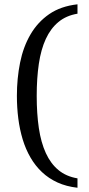

<svg xmlns="http://www.w3.org/2000/svg" viewBox="-20 -737 416 899"><path d="M342.8 142.1Q290.5 136.2 249.3 117.4Q208 98.6 176.5 68.8Q145 39.1 122.6 0.2Q100.1 -38.6 86.2 -84.5Q72.3 -130.4 65.7 -181.9Q59.1 -233.4 59.1 -288.1Q59.1 -369.6 74 -443.6Q88.9 -517.6 122.6 -575.4Q156.2 -633.3 210.2 -670.7Q264.2 -708 342.8 -716.8V-672.9Q290 -664.1 253.7 -634Q217.3 -604 194.6 -554.9Q171.9 -505.9 161.9 -438.5Q151.9 -371.1 151.9 -288.1Q151.9 -204.6 161.9 -137.2Q171.9 -69.8 194.6 -20.3Q217.3 29.3 253.7 59.3Q290 89.4 342.8 98.1Z"/></svg>

Font: Charis SIL Cyr
Style: Regular
Weight: 400
Foundry: SIL International
Version: Version 5.000